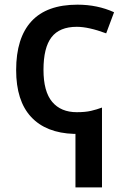

<svg xmlns="http://www.w3.org/2000/svg" viewBox="-20 -570 546 830"><path d="M299.8 8.8Q178.7 4.9 114.3 -64.7Q49.8 -134.3 49.8 -267.1Q49.8 -406.2 116 -478Q182.1 -549.8 314.9 -549.8Q401.4 -549.8 473.1 -517.1L439 -425.8Q362.8 -454.1 312 -454.1Q237.3 -454.1 202.6 -408.9Q168 -363.8 168 -268.1Q168 -174.3 205.6 -129.6Q243.2 -85 312 -85Q348.6 -85 373.5 -90.8Q398.4 -96.7 420.9 -105V240.2H306.2V8.8Z"/></svg>

Font: JBL Sans
Style: Semibold
Weight: 600
Version: Version 1.10